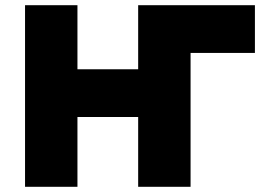

<svg xmlns="http://www.w3.org/2000/svg" viewBox="-20 -720 1016 740"><path d="M714.5 -516 512.5 -700H962.5V-516ZM76.5 0V-700H278.5V-453H512.5V-700H714.5V0H512.5V-269H278.5V0Z"/></svg>

Font: Geologica Roman Black
Style: Regular
Weight: 900
Designer: Sindre Bremnes, Frode Helland
Foundry: Monokrom Skriftforlag AS
Version: Version 1.010;gftools[0.9.28]